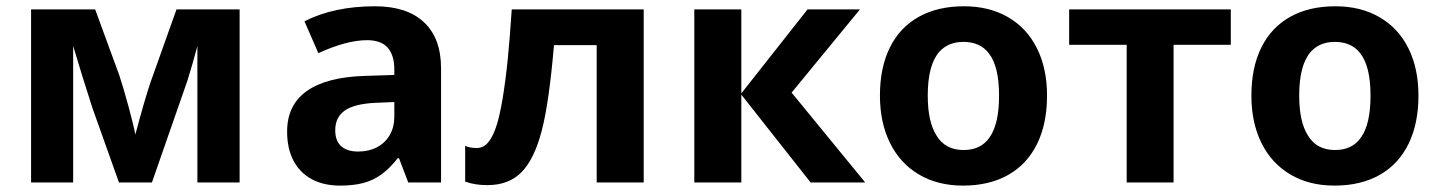

<svg xmlns="http://www.w3.org/2000/svg" viewBox="-20 -576 4544 606"><path d="M78.1 -546.4H280.3L356.4 -338.9Q368.2 -303.7 385.3 -241Q402.3 -178.2 407.2 -151.4Q435.5 -257.8 454.1 -313.5L537.1 -546.4H736.3V0H603V-333.5V-430.7Q589.4 -378.4 571.3 -320.8L459.5 0H355.5L271.5 -235.8Q240.2 -332.5 210.9 -431.2V-323.7V0H78.1Z M1268.6 0 1239.3 -76.7H1235.4Q1209.5 -43.9 1183.3 -25.1Q1157.2 -6.3 1126.2 1.7Q1095.2 9.8 1053.2 9.8Q1001.5 9.8 963.9 -10.5Q926.3 -30.8 906.2 -69.1Q886.2 -107.4 886.2 -160.6Q886.2 -244.6 948.2 -288.6Q1010.3 -332.5 1129.9 -336.4L1224.6 -339.4V-355.5Q1224.6 -402.3 1203.4 -425.8Q1182.1 -449.2 1138.7 -449.2Q1074.2 -449.2 984.9 -408.2L940.9 -508.8Q1034.2 -556.2 1163.6 -556.2Q1264.6 -556.2 1318.4 -505.6Q1372.1 -455.1 1372.1 -359.9V0ZM1224.6 -208V-253.9L1166 -251.5Q1099.6 -248.5 1068.8 -227.5Q1038.1 -206.5 1038.1 -164.6Q1038.1 -131.8 1056.6 -114.7Q1075.2 -97.7 1110.8 -97.7Q1144 -97.7 1169.9 -111.3Q1195.8 -125 1210.2 -149.9Q1224.6 -174.8 1224.6 -208Z M1448.2 -2.9V-115.7Q1461.9 -108.9 1485.4 -108.9Q1506.3 -108.9 1521.7 -127.7Q1537.1 -146.5 1548.3 -183.1Q1556.6 -208.5 1566.4 -264.6Q1576.2 -324.7 1582.8 -391.4Q1589.4 -458 1595.2 -546.4H2011.7V0H1863.3V-433.6H1728.5Q1712.9 -250.5 1689.5 -162.1Q1666 -72.8 1625.7 -32.2Q1585.4 8.3 1518.6 8.3Q1478 8.3 1448.2 -2.9Z M2171.4 -546.4H2319.8V-281.2L2528.8 -546.4H2694.3L2478.5 -283.7L2710.9 0H2538.6L2319.8 -277.3V0H2171.4Z M2757.3 -274.4Q2757.3 -362.8 2788.8 -426.3Q2820.3 -489.7 2879.9 -522.9Q2939.5 -556.2 3022.5 -556.2Q3102.5 -556.2 3161.9 -521.7Q3221.2 -487.3 3252.9 -423.6Q3284.7 -359.9 3284.7 -274.4Q3284.7 -185.5 3253.2 -121.6Q3221.7 -57.6 3162.1 -23.9Q3102.5 9.8 3019.5 9.8Q2939.5 9.8 2880.1 -25.4Q2820.8 -60.5 2789.1 -124.8Q2757.3 -189 2757.3 -274.4ZM3103.5 -142.6Q3133.3 -184.6 3133.3 -274.4Q3133.3 -367.2 3100.6 -408.2Q3073.2 -443.8 3020.5 -443.8Q2973.1 -443.8 2944.8 -412.6Q2908.2 -371.1 2908.2 -274.4Q2908.2 -191.9 2935.5 -148.9Q2962.9 -102.5 3021.5 -102.5Q3076.2 -102.5 3103.5 -142.6Z M3536.1 -434.6H3354.5V-546.4H3864.7V-434.6H3684.1V0H3536.1Z M3929.7 -274.4Q3929.7 -362.8 3961.2 -426.3Q3992.7 -489.7 4052.2 -522.9Q4111.8 -556.2 4194.8 -556.2Q4274.9 -556.2 4334.2 -521.7Q4393.6 -487.3 4425.3 -423.6Q4457 -359.9 4457 -274.4Q4457 -185.5 4425.5 -121.6Q4394 -57.6 4334.5 -23.9Q4274.9 9.8 4191.9 9.8Q4111.8 9.8 4052.5 -25.4Q3993.2 -60.5 3961.4 -124.8Q3929.7 -189 3929.7 -274.4ZM4275.9 -142.6Q4305.7 -184.6 4305.7 -274.4Q4305.7 -367.2 4272.9 -408.2Q4245.6 -443.8 4192.9 -443.8Q4145.5 -443.8 4117.2 -412.6Q4080.6 -371.1 4080.6 -274.4Q4080.6 -191.9 4107.9 -148.9Q4135.3 -102.5 4193.8 -102.5Q4248.5 -102.5 4275.9 -142.6Z"/></svg>

Font: Viking Open Sans
Style: Bold
Weight: 700
Foundry: Ascender Corporation
Version: Version 2.001